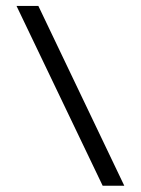

<svg xmlns="http://www.w3.org/2000/svg" viewBox="-20 -602 465 634"><path d="M390.4 11.3H319L34.6 -582.3H106.7Z"/></svg>

Font: Playfair 5pt SemiExpanded Light
Style: Regular
Weight: 300
Width: 6
Designer: Claus Eggers Sørensen
Foundry: Claus Eggers Sørensen
Version: Version 2.203